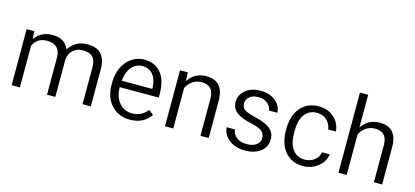

<svg xmlns="http://www.w3.org/2000/svg" viewBox="-62 -1221 3673 1701"><g transform="rotate(15 1774.0 -370.0)"><path d="M75.2 -14.6H150.9V-394.5L151.4 -396C174.3 -449.2 217.3 -476.1 279.8 -476.1C358.4 -476.1 399.9 -433.6 399.9 -353.5V-14.6H476.1V-358.9C480 -394 493.7 -422.9 517.1 -444.3C541 -465.3 570.3 -476.1 605.5 -476.1C648.4 -476.1 679.2 -465.8 697.8 -445.8C716.3 -425.8 725.6 -395.5 725.6 -356V-14.6H801.3V-361.3C799.3 -480.5 743.7 -538.1 631.8 -538.1C594.7 -538.1 562.5 -530.8 535.6 -515.6C508.3 -500.5 486.3 -481 469.2 -456.1L462.4 -445.8L456.5 -457.5C431.2 -511.7 384.3 -538.1 312.5 -538.1C249 -538.1 198.7 -516.1 161.1 -472.2L149.4 -458L146.5 -528.3H75.2Z M1309.1 -117.7C1293 -98.1 1274.9 -82 1253.9 -69.8C1230.5 -56.2 1202.1 -49.3 1168.9 -49.3C1121.6 -49.3 1083 -66.9 1052.2 -101.6C1022 -136.2 1006.3 -181.6 1004.9 -237.8V-245.6H1362.8V-276.9C1362.8 -361.3 1344.2 -426.3 1307.6 -471.2C1271 -515.6 1219.2 -538.1 1152.8 -538.1C1112.3 -538.1 1074.7 -526.4 1040 -503.4C1005.4 -480.5 978 -448.2 958.5 -407.2C939 -365.7 929.2 -318.8 929.2 -266.1V-249C929.2 -170.4 951.2 -107.4 994.6 -60.5C1038.1 -13.7 1094.2 9.8 1164.1 9.8C1247.6 9.8 1310.5 -21.5 1353.5 -83.5ZM1248 -436.5C1271.5 -408.7 1284.7 -369.6 1287.1 -320.3V-305.2H1006.8L1007.8 -314C1014.2 -365.2 1029.8 -405.8 1055.7 -434.6C1082 -463.9 1114.3 -478.5 1152.8 -478.5C1192.9 -478.5 1224.6 -464.4 1248 -436.5Z M1481.9 -14.6H1557.6V-385.3L1558.6 -387.2C1571.3 -413.6 1589.4 -435.1 1612.3 -451.2C1635.7 -467.8 1663.1 -476.1 1693.8 -476.1C1731.9 -476.1 1760.3 -466.3 1778.8 -446.3C1797.4 -426.8 1806.6 -397 1807.1 -356.9V-14.6H1882.8V-356.4C1882.3 -479.5 1829.1 -538.1 1721.2 -538.1C1658.2 -538.1 1607.4 -513.7 1568.8 -464.8L1556.6 -449.2L1553.2 -528.3H1481.9Z M2307.1 -71.8C2285.2 -56.6 2255.9 -49.3 2220.7 -49.3C2182.1 -49.3 2150.4 -58.6 2126.5 -77.6C2104 -95.2 2091.3 -118.7 2087.9 -147.9H2011.7C2013.2 -121.1 2022 -95.7 2038.1 -72.3C2055.7 -46.4 2080.1 -26.4 2111.3 -12.2C2143.1 2.4 2179.2 9.8 2220.7 9.8C2279.3 9.8 2326.7 -4.4 2363.3 -32.7C2398.9 -60.5 2417 -97.7 2417 -143.6C2417 -171.4 2411.1 -194.8 2397.9 -213.9C2384.3 -232.4 2366.7 -250 2338.4 -263.2C2311 -277.3 2274.9 -289.6 2230.5 -299.8C2184.1 -311 2152.8 -321.8 2134.8 -333.5C2115.2 -346.7 2105.5 -366.2 2105.5 -391.1C2105.5 -417 2115.7 -438.5 2136.2 -454.6C2156.2 -470.7 2183.1 -478.5 2217.8 -478.5C2251.5 -478.5 2279.8 -468.8 2301.8 -449.7C2322.3 -432.6 2333.5 -411.6 2335.4 -387.7H2412.1C2410.2 -429.7 2393.1 -465.8 2358.9 -493.2C2323.2 -522.9 2276.4 -538.1 2217.8 -538.1C2162.6 -538.1 2117.2 -523.4 2082 -493.7C2047.4 -463.9 2029.8 -428.2 2029.8 -386.2C2029.8 -360.8 2035.6 -338.9 2047.9 -320.8C2059.6 -302.7 2079.1 -286.6 2104.5 -272.9C2130.9 -259.3 2166.5 -247.6 2211.9 -237.3C2258.3 -227.1 2291.5 -214.8 2310.5 -200.2C2330.6 -184.6 2341.3 -162.6 2341.3 -135.3C2341.3 -108.9 2330.1 -87.9 2307.1 -71.8Z M2640.6 -103.5C2614.7 -138.7 2601.6 -188.5 2601.6 -253.4V-271.5C2601.6 -337.4 2614.3 -388.7 2641.1 -424.3C2667.5 -460.4 2706.1 -478.5 2753.4 -478.5C2789.6 -478.5 2819.8 -466.8 2844.7 -443.4C2867.7 -421.9 2881.3 -394.5 2885.3 -361.3H2956.1C2952.1 -412.6 2932.1 -454.1 2896 -486.8C2858.4 -520.5 2811.5 -538.1 2753.4 -538.1C2659.7 -538.1 2590.3 -492.2 2553.7 -412.6C2535.2 -372.1 2525.9 -326.2 2525.9 -274.9V-259.3C2525.9 -175.8 2546.4 -109.9 2587.9 -61.5C2628.9 -14.2 2684.1 9.8 2753.9 9.8C2788.6 9.8 2821.3 2 2852.5 -13.7C2883.3 -29.8 2907.7 -50.8 2926.8 -77.1C2943.4 -101.1 2953.1 -126 2956.1 -151.9H2884.8C2880.4 -123 2866.7 -99.1 2842.8 -80.1C2817.4 -60.1 2787.6 -49.3 2753.9 -49.3C2705.1 -49.3 2667.5 -67.4 2640.6 -103.5Z M3148.4 -451.2V-750H3072.8V-14.6H3148.4V-385.3L3149.4 -387.2C3162.1 -413.6 3180.2 -435.1 3203.1 -451.2C3226.6 -467.8 3253.9 -476.1 3284.7 -476.1C3322.8 -476.1 3351.1 -466.3 3369.6 -446.3C3388.2 -426.8 3397.5 -397 3397.9 -356.9V-14.6H3473.6V-356.4C3473.1 -479.5 3419.9 -538.1 3312 -538.1C3250 -538.1 3200.2 -514.6 3161.6 -467.3Z"/></g></svg>

Font: Shabnam Light
Style: Regular
Weight: 300
Foundry: DejaVu fonts team - Redesigned by Saber Rastikerdar - Based on Vazir font
Version: Version 5.0.1